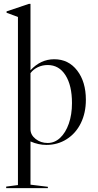

<svg xmlns="http://www.w3.org/2000/svg" viewBox="-20 -741 506 995"><path d="M261 -434Q191 -434 138 -377V-721H130L14 -682V-675L73 -653V218L12 226V234H228V227L138 216V-8Q179 10 220 10Q279 10 326 -20Q373 -50 399 -103Q425 -156 425 -224Q425 -317 380 -375.5Q335 -434 261 -434ZM138 -71V-362Q153 -382 176.5 -393Q200 -404 227 -404Q286 -404 319.5 -351Q353 -298 353 -207Q353 -147 336.5 -100Q320 -53 291.5 -26.5Q263 0 227 0Q191 0 164.5 -21Q138 -42 138 -71Z"/></svg>

Font: Libre Caslon Display
Style: Regular
Weight: 400
Designer: Pablo Impallari, Rodrigo Fuenzalida
Foundry: Pablo Impallari, Rodrigo Fuenzalida
Version: Version 1.100; ttfautohint (v1.6) -l 8 -r 50 -G 200 -x 14 -D